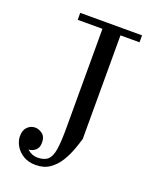

<svg xmlns="http://www.w3.org/2000/svg" viewBox="-145 -834 766 947"><g transform="rotate(20 238.5 -360.0)"><path d="M109.5 -750H434V-713.5H334V-170Q326.5 -143.5 314 -109.5Q301.5 -75.5 281.8 -43.5Q262 -11.5 232 9.5Q202 30.5 159 30.5Q120.5 30.5 93.5 14Q66.5 -2.5 52.2 -27.5Q38 -52.5 38 -77.5Q38 -109 55 -125.8Q72 -142.5 95 -142.5Q114 -142.5 132.8 -128.8Q151.5 -115 151.5 -84Q151.5 -57 136.2 -43.8Q121 -30.5 100.5 -29Q125 -7 154.5 -7Q190.5 -7 208.8 -23.8Q227 -40.5 233.2 -80.5Q239.5 -120.5 239.5 -190V-713.5H109.5Z"/></g></svg>

Font: Bodoni* 06pt
Style: Regular
Weight: 400
Version: Version 2.3